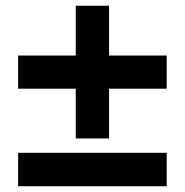

<svg xmlns="http://www.w3.org/2000/svg" viewBox="-20 -647 642 667"><path d="M243.2 -338.9H43V-454.1H243.2V-627H358.9V-454.1H559.1V-338.9H358.9V-166H243.2ZM43 -116.2H559.1V0H43Z"/></svg>

Font: Hack
Style: Bold
Weight: 700
Monospace: yes
Designer: Christopher Simpkins
Foundry: Christopher Simpkins
Version: Version 2.017